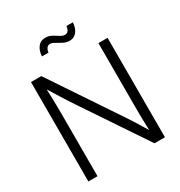

<svg xmlns="http://www.w3.org/2000/svg" viewBox="-211 -1072 1142 1217"><g transform="rotate(-30 360.5 -463.0)"><path d="M80.1 0V-727.5H155.8L489.3 -229Q502 -210 518.3 -184.3Q534.7 -158.7 552.2 -130.1Q569.8 -101.6 586.9 -72.3L577.6 -63Q576.7 -91.3 575.7 -123.3Q574.7 -155.3 574.2 -184.8Q573.7 -214.4 573.7 -233.9V-727.5H640.6V0H564L253.4 -463.4Q238.8 -484.9 220.5 -513.4Q202.1 -542 180.2 -577.6Q158.2 -613.3 131.8 -655.8L142.1 -668Q144 -622.1 145 -583.7Q146 -545.4 146.5 -515.1Q147 -484.9 147 -463.9V0ZM423.8 -831.1Q405.3 -831.1 388.9 -838.1Q372.6 -845.2 357.9 -854.2Q343.3 -863.3 330.1 -870.1Q316.9 -877 305.2 -877Q289.1 -877 280 -864Q271 -851.1 269.5 -833.5H221.7Q223.6 -873.5 243.2 -899.7Q262.7 -925.8 298.3 -925.8Q318.8 -925.8 334.7 -918.7Q350.6 -911.6 364.3 -902.3Q377.9 -893.1 390.6 -886Q403.3 -878.9 416.5 -878.9Q431.6 -878.9 440.4 -889.2Q449.2 -899.4 452.6 -922.9H499.5Q496.6 -880.9 476.8 -856Q457 -831.1 423.8 -831.1Z"/></g></svg>

Font: Inter 28pt Light
Style: Regular
Weight: 300
Designer: Rasmus Andersson
Foundry: rsms
Version: Version 4.001;git-66647c0bb